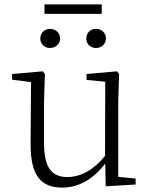

<svg xmlns="http://www.w3.org/2000/svg" viewBox="-20 -838 683 872"><path d="M207 -620C231 -620 253 -637 253 -663C253 -690 231 -707 207 -707C184 -707 163 -690 163 -663C163 -637 184 -620 207 -620ZM416 -620C440 -620 461 -637 461 -663C461 -690 440 -707 416 -707C392 -707 372 -690 372 -663C372 -637 392 -620 416 -620ZM182 -775H442V-818H182ZM460 8 596 0V-27L517 -35V-377L521 -502L511 -514L373 -502V-475L458 -467L457 -130C407 -68 348 -34 286 -34C217 -34 180 -74 180 -188V-377L184 -502L174 -514L35 -502V-476L121 -465L119 -185C118 -37 169 14 263 14C342 14 407 -29 458 -95Z"/></svg>

Font: Noto Serif TC ExtraLight
Style: Regular
Weight: 200
Designer: Ryoko NISHIZUKA 西塚涼子 (kana & ideographs); Frank Grießhammer (Latin, Greek & Cyrillic); Wenlong ZHANG 张文龙 (bopomofo); San
Foundry: Adobe
Version: Version 2.001;hotconv 1.1.0;makeotfexe 2.6.0